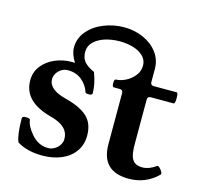

<svg xmlns="http://www.w3.org/2000/svg" viewBox="-96 -738 893 853"><g transform="rotate(15 350.5 -311.5)"><path d="M51.8 -18.1Q38.1 -50.3 38.1 -126Q38.1 -134.8 55.2 -134.8Q74.7 -134.8 75.2 -127Q77.6 -100.6 107.9 -64.9Q140.1 -27.8 185.1 -27.8Q200.2 -27.8 214.1 -35.9Q228 -43.9 236.6 -57.4Q245.1 -70.8 245.1 -85Q245.1 -114.7 224.4 -134.8Q203.6 -154.8 161.1 -166Q95.7 -183.1 63.2 -216.1Q30.8 -249 30.8 -298.8Q30.8 -335.9 52.7 -364.5Q74.7 -393.1 110.8 -408.9Q147 -424.8 189 -424.8Q198.2 -424.8 203.1 -424.3Q180.7 -458.5 180.7 -490.2Q180.7 -531.7 208.3 -564.7Q235.8 -597.7 280.8 -615.7Q325.7 -633.8 375 -633.8Q421.9 -633.8 462.6 -615.7Q503.4 -597.7 528.1 -564.9Q552.7 -532.2 552.7 -490.2V-430.2Q552.7 -415 567.9 -415H672.9Q679.7 -415 679.7 -389.6Q679.7 -363.8 672.9 -363.8H567.9Q552.7 -363.8 552.7 -349.1V-146Q552.7 -112.8 557.6 -93Q562.5 -73.2 575.4 -63.2Q588.4 -53.2 611.8 -53.2Q641.6 -53.2 672.9 -75.7Q675.3 -77.1 676.3 -77.1Q682.6 -77.1 691.7 -65.9Q700.7 -54.7 700.7 -47.4Q700.7 -44.9 699.7 -43.9Q644.5 11.2 565.9 11.2Q439.9 11.2 439.9 -113.8V-349.1Q439.9 -363.8 424.8 -363.8H397.9Q390.1 -363.8 390.1 -381.8Q390.1 -399.9 397.9 -399.9Q417.5 -399.9 441.2 -411.4Q464.8 -422.9 481.4 -443.6Q498 -464.4 498 -490.7Q498 -515.6 480.5 -533.2Q462.9 -550.8 434.1 -559.6Q405.3 -568.4 371.1 -568.4Q333.5 -568.4 302.2 -558.1Q271 -547.9 252.4 -528.8Q233.9 -509.8 233.9 -484.4Q233.9 -455.6 248.5 -438.5Q263.2 -421.4 294.9 -407.2Q314 -356.9 314 -314Q314 -305.2 298.8 -305.2Q282.7 -305.2 282.2 -310.1Q271 -342.8 245.1 -363.8Q219.2 -384.8 182.1 -384.8Q165.5 -384.8 152.1 -376.5Q138.7 -368.2 130.9 -355.2Q123 -342.3 123 -329.1Q123 -280.3 205.1 -259.8Q273.9 -242.2 306.4 -211.7Q338.9 -181.2 338.9 -126Q338.9 -83.5 316.4 -52.2Q293.9 -21 255.1 -4.9Q216.3 11.2 168.9 11.2Q98.1 11.2 51.8 -18.1Z"/></g></svg>

Font: JuniusX
Style: Bold
Weight: 700
Designer: Peter S. Baker
Foundry: Briery Creek Software
Version: Version 1.004